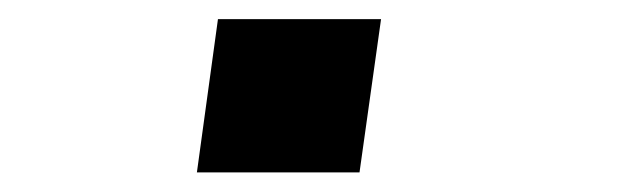

<svg xmlns="http://www.w3.org/2000/svg" viewBox="-20 -176 640 196"><path d="M181 0 202.5 -156.5H369L347 0Z"/></svg>

Font: Chivo Mono Medium
Style: Italic
Weight: 500
Italic angle: -8.05°
Monospace: yes
Designer: Hector Gatti
Foundry: Omnibus-Type
Version: Version 1.008